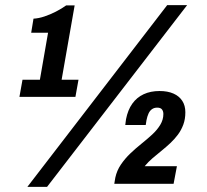

<svg xmlns="http://www.w3.org/2000/svg" viewBox="-20 -719 809 751"><path d="M87 12 634 -699H712L164 12ZM56 -340 68 -407H136L168 -591H102L111 -646Q131 -647 153.5 -654.5Q176 -662 198.5 -673.5Q221 -685 239 -698H272L221 -407H287L275 -340ZM427 0 431 -24Q437 -52 453 -75.5Q469 -99 490 -119Q511 -139 533.5 -157Q556 -175 575.5 -193Q595 -211 607 -231Q619 -251 619 -273Q619 -284 613.5 -291Q608 -298 595 -298Q583 -298 574.5 -292Q566 -286 561 -275Q556 -264 553 -249L550 -230H470Q471 -236 471.5 -242Q472 -248 473 -253Q480 -289 497.5 -313.5Q515 -338 542 -350.5Q569 -363 604 -363Q636 -363 658.5 -353Q681 -343 693 -324.5Q705 -306 705 -280Q705 -253 697 -231.5Q689 -210 676 -192.5Q663 -175 646.5 -159.5Q630 -144 612 -129.5Q594 -115 577 -100.5Q560 -86 546 -69H672L659 0Z"/></svg>

Font: Archivo Condensed ExtraBold
Style: Italic
Weight: 800
Width: 3
Italic angle: -10°
Designer: Hector Gatti
Foundry: Omnibus-Type
Version: Version 2.001